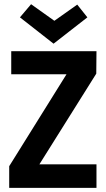

<svg xmlns="http://www.w3.org/2000/svg" viewBox="-20 -906 510 926"><path d="M169.9 -113.3 444.3 -550.8 445.3 -659.2H34.2V-547.9H300.8L24.4 -104.5V0H445.3V-113.3ZM238.3 -695.3 401.4 -822.3 352.5 -883.8 242.2 -805.7 129.9 -885.7 76.2 -822.3Z"/></svg>

Font: Yaldevi Colombo
Style: Bold
Weight: 700
Designer: Sol Matas, Denzil Rajitha, Kosala Senevirathne and Pathum Egodawatta
Foundry: Mooniak
Version: Version 1.020 ; ttfautohint (v1.6)